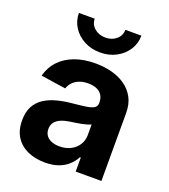

<svg xmlns="http://www.w3.org/2000/svg" viewBox="-140 -862 858 973"><g transform="rotate(20 289.0 -375.5)"><path d="M214.4 10.3Q162.1 10.3 121.1 -7.8Q80.1 -25.9 56.6 -62Q33.2 -98.1 33.2 -151.9Q33.2 -197.3 49.8 -227.8Q66.4 -258.3 95.5 -276.9Q124.5 -295.4 161.4 -305.2Q198.2 -314.9 238.3 -318.8Q285.6 -323.2 314.7 -327.6Q343.8 -332 357.2 -340.8Q370.6 -349.6 370.6 -367.2V-369.6Q370.6 -392.6 360.6 -408.7Q350.6 -424.8 331.5 -433.3Q312.5 -441.9 284.7 -441.9Q256.8 -441.9 236.1 -433.3Q215.3 -424.8 202.1 -410.4Q189 -396 183.1 -377.9L48.8 -397.9Q61.5 -446.3 93.8 -480.2Q126 -514.2 174.8 -532Q223.6 -549.8 285.6 -549.8Q330.6 -549.8 372.1 -539.3Q413.6 -528.8 446 -506.3Q478.5 -483.9 497.3 -449.2Q516.1 -414.6 516.1 -365.7V0H377.4V-75.7H372.6Q359.4 -50.3 337.6 -30.8Q315.9 -11.2 285.4 -0.5Q254.9 10.3 214.4 10.3ZM255.4 -91.8Q290 -91.8 316.2 -105.5Q342.3 -119.1 356.9 -142.6Q371.6 -166 371.6 -194.3V-252.4Q364.7 -248.5 352.1 -244.6Q339.4 -240.7 323.5 -237.5Q307.6 -234.4 292 -232.2Q276.4 -230 263.7 -228Q236.8 -224.1 216.3 -215.6Q195.8 -207 184.6 -192.4Q173.3 -177.7 173.3 -156.2Q173.3 -135.3 183.8 -120.8Q194.3 -106.4 212.9 -99.1Q231.4 -91.8 255.4 -91.8ZM286.1 -609.4Q238.3 -609.4 200.2 -629.6Q162.1 -649.9 139.9 -684.3Q117.7 -718.8 117.7 -761.2H203.1Q203.1 -730.5 226.8 -710Q250.5 -689.5 286.1 -689.5Q321.3 -689.5 344.7 -710Q368.2 -730.5 368.2 -761.2H454.6Q454.6 -718.8 432.4 -684.3Q410.2 -649.9 372.1 -629.6Q334 -609.4 286.1 -609.4Z"/></g></svg>

Font: Inter 16pt
Style: Bold
Weight: 700
Version: Version 4.001;git-66647c0bb